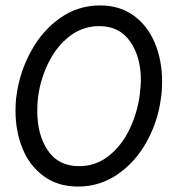

<svg xmlns="http://www.w3.org/2000/svg" viewBox="-20 -677 673 706"><path d="M37 -270Q37 -303 41 -328Q53 -414 94.5 -489.5Q136 -565 201.5 -611Q267 -657 348 -657Q421 -657 472.5 -619Q524 -581 550 -517.5Q576 -454 576 -377Q576 -344 572 -317Q561 -231 519.5 -156Q478 -81 412.5 -36Q347 9 267 9Q193 9 141 -29Q89 -67 63 -130.5Q37 -194 37 -270ZM494 -329Q498 -365 498 -382Q498 -468 458.5 -524.5Q419 -581 345 -581Q285 -581 237 -544.5Q189 -508 159 -448Q129 -388 120 -320Q117 -295 117 -269Q117 -181 156 -123.5Q195 -66 271 -66Q332 -66 379.5 -103.5Q427 -141 456 -201Q485 -261 494 -329Z"/></svg>

Font: Bellota
Style: Bold Italic
Weight: 700
Italic angle: -7.5°
Designer: Kemie Guaida
Foundry: Kemie Guaida
Version: Version 4.001